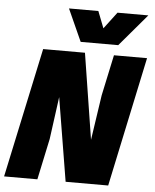

<svg xmlns="http://www.w3.org/2000/svg" viewBox="-75 -978 829 1029"><g transform="rotate(5 340.0 -463.5)"><path d="M135 -698H360L433 -236L469 -478L516 -698H694L546 0H317L243 -449L212 -221L165 0H-14ZM412 -927 447 -837 515 -927H681L534 -754H332L254 -927Z"/></g></svg>

Font: Azeret Mono ExtraBold
Style: Italic
Weight: 800
Italic angle: -12°
Designer: Martin Vácha
Foundry: Displaay
Version: Version 1.000; Glyphs 3.0.3, build 3074